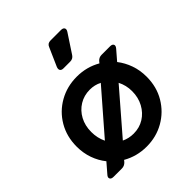

<svg xmlns="http://www.w3.org/2000/svg" viewBox="-222 -945 1096 1096"><g transform="rotate(-45 326.5 -396.5)"><path d="M71 0Q53 0 48 -10.5Q43 -21 55 -34L105 -92Q76 -128 60 -173.5Q44 -219 44 -271Q44 -352 81.5 -416Q119 -480 183.5 -516.5Q248 -553 327 -553Q406 -553 472 -515L481 -526Q495 -541 515 -541H584Q601 -541 606 -531Q611 -521 599 -507L549 -449Q577 -413 593 -368Q609 -323 609 -271Q609 -189 571 -125Q533 -61 469 -24.5Q405 12 327 12Q248 12 182 -26L174 -16Q159 0 139 0ZM162 -271Q162 -222 182 -181L399 -431Q366 -448 327 -448Q280 -448 242.5 -425Q205 -402 183.5 -362Q162 -322 162 -271ZM327 -93Q374 -93 411 -116Q448 -139 470 -179.5Q492 -220 492 -271Q492 -319 471 -359L255 -109Q288 -93 327 -93ZM307 -640Q291 -640 285.5 -649Q280 -658 286 -673L335 -784Q343 -805 367 -805H451Q468 -805 473.5 -795.5Q479 -786 470 -772L395 -658Q383 -640 361 -640Z"/></g></svg>

Font: Pitagon Sans Text SemiBold
Style: Regular
Weight: 600
Designer: Travis Tran
Foundry: Pitagon
Version: Version 1.001; ttfautohint (v1.8.4.7-5d5b);gftools[0.9.26]